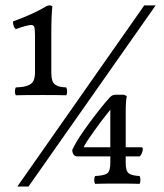

<svg xmlns="http://www.w3.org/2000/svg" viewBox="-20 -677 605 707"><path d="M386.2 -134.8V-272.9Q357.9 -238.8 325.9 -193.8Q293.9 -148.9 288.1 -134.8ZM442.9 -101.1V-77.1Q442.9 -47.4 454.1 -38.8Q465.3 -30.3 494.1 -28.8Q497.1 -22.9 497.1 -13.9Q497.1 -4.9 494.1 0Q465.3 -1 422.9 -1H409.2Q356.9 -1 330.1 0Q327.1 -4.9 326.9 -13.7Q326.7 -22.5 330.1 -28.8Q363.3 -30.3 374.8 -38.6Q386.2 -46.9 386.2 -77.1V-101.1H264.2Q255.9 -101.1 251 -107.9Q246.1 -114.7 246.1 -125L251 -134.8Q266.1 -166.5 312 -228.3Q357.9 -290 384.8 -318.8L388.2 -321.8Q394.5 -328.1 405.8 -328.1H437L446.8 -323.2Q442.9 -304.2 442.9 -264.2V-134.8H500Q505.9 -134.8 505.9 -127.9Q505.9 -121.1 502.2 -112.5Q498.5 -104 494.1 -101.1ZM95.2 -585Q81.1 -585 38.1 -569.8Q27.8 -577.6 27.8 -598.1Q105 -626 151.9 -654.8Q156.7 -657.2 163.1 -657.2Q168 -657.2 172.9 -653.8Q168.9 -624 168.9 -544.9V-411.1Q168.9 -392.6 172.4 -381.3Q175.8 -370.1 184.1 -364.7Q192.4 -359.4 200.7 -357.7Q209 -356 224.1 -355Q227.1 -349.1 227.1 -340.1Q227.1 -331.1 224.1 -326.2Q194.3 -327.1 137.2 -327.1Q67.9 -327.1 38.1 -326.2Q35.2 -331.1 34.9 -339.8Q34.7 -348.6 38.1 -355Q56.6 -356 66.7 -357.7Q76.7 -359.4 87.9 -364.7Q99.1 -370.1 104 -381.3Q108.9 -392.6 108.9 -411.1V-543.9Q108.9 -569.3 106.4 -577.1Q104 -585 95.2 -585ZM43.9 9.8 511.2 -657.2H553.2L85 9.8Z"/></svg>

Font: Common Serif News
Style: Regular
Weight: 450
Designer: Philipp H. Poll, Khaled Hosny
Foundry: Stefan Peev, Context Ltd.
Version: Version 1.026